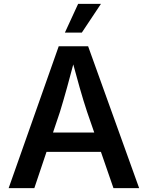

<svg xmlns="http://www.w3.org/2000/svg" viewBox="-20 -965 758 985"><path d="M24.4 0 281.2 -727.5H432.1L693.8 0H562L426.8 -391.1Q408.7 -445.3 388.7 -515.6Q368.7 -585.9 343.3 -680.2H368.2Q343.3 -585.4 323.5 -514.4Q303.7 -443.4 287.6 -391.1L156.2 0ZM168.9 -186V-285.2H549.3V-186ZM313 -797.9 380.9 -945.3H498L399.9 -797.9Z"/></svg>

Font: Inter Cardless
Style: Medium
Weight: 500
Designer: Rasmus Andersson
Foundry: rsms
Version: Version 4.001;git-9221beed3